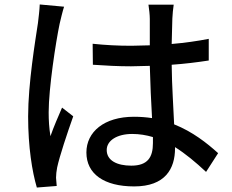

<svg xmlns="http://www.w3.org/2000/svg" viewBox="-20 -797 1040 860"><path d="M267 -767 158 -777C157 -751 153 -719 150 -694C138 -614 106 -423 106 -275C106 -139 124 -28 145 43L234 36C233 24 232 9 231 -1C231 -13 233 -33 236 -47C247 -98 281 -200 308 -276L258 -315C242 -278 220 -228 206 -187C200 -224 198 -258 198 -294C198 -401 230 -609 247 -690C251 -708 261 -749 267 -767ZM665 -183V-156C665 -93 642 -55 568 -55C504 -55 458 -78 458 -125C458 -168 505 -197 572 -197C604 -197 635 -192 665 -183ZM758 -776H645C648 -757 651 -729 651 -712V-594L568 -592C508 -592 452 -595 395 -601L396 -507C454 -503 509 -500 567 -500L651 -502C653 -424 657 -337 661 -268C635 -272 608 -274 580 -274C446 -274 367 -206 367 -114C367 -18 446 38 581 38C720 38 764 -41 764 -133V-138C810 -109 856 -71 903 -27L957 -111C907 -156 843 -207 760 -240C757 -317 750 -407 749 -507C807 -511 863 -518 915 -526V-623C864 -613 808 -605 749 -600C750 -646 751 -689 752 -714C753 -734 755 -756 758 -776Z"/></svg>

Font: ChiuKong Gothic CL Medium
Style: Regular
Weight: 500
Designer: Ryoko NISHIZUKA 西塚涼子 (kana, bopomofo & ideographs); Paul D. Hunt (Latin, Greek & Cyrillic); Sandoll Communications 산돌커뮤니
Foundry: Adobe
Version: Version 1.300